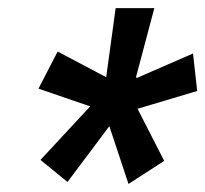

<svg xmlns="http://www.w3.org/2000/svg" viewBox="-20 -731 508 475"><path d="M203.1 -467.8 75.2 -511.7 122.6 -603.5 242.7 -540 266.1 -710.9H361.8L316.4 -540L318.4 -538.1L457.5 -598.6L467.8 -505.9L320.3 -461.9L386.2 -333L297.9 -275.9L250.5 -418.9L147 -280.8L80.1 -335.4Z"/></svg>

Font: Roboto-BlackItalic
Style: Italic
Weight: 900
Italic angle: -12°
Designer: Google
Version: Version 1.100141; 2013